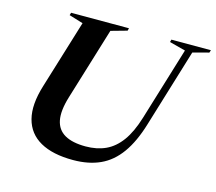

<svg xmlns="http://www.w3.org/2000/svg" viewBox="-102 -832 1091 971"><g transform="rotate(15 443.5 -346.5)"><path d="M254.5 -288.5Q231.5 -213 241 -165Q250.5 -117 290.8 -94Q331 -71 400 -71Q459 -71 504.8 -92Q550.5 -113 585 -160.2Q619.5 -207.5 643.5 -286L760.5 -669.5L676.5 -691.5L680 -705H887L882.5 -691.5L799 -669.5L674.5 -261Q645.5 -164.5 602.2 -104Q559 -43.5 498.5 -15.8Q438 12 356.5 12Q249.5 12 184.5 -24.8Q119.5 -61.5 100.8 -133.5Q82 -205.5 114.5 -310L224.5 -669L151 -691.5L155 -705H458L454.5 -691.5L370.5 -668Z"/></g></svg>

Font: Newsreader 60pt SemiBold
Style: Italic
Weight: 600
Italic angle: -17°
Designer: Hugues Gentile
Foundry: Production Type
Version: Version 1.003